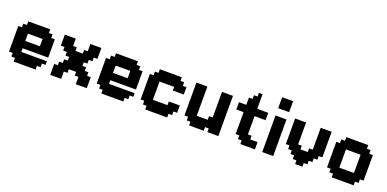

<svg xmlns="http://www.w3.org/2000/svg" viewBox="-10 -1192 3687 1828"><g transform="rotate(20 1833.5 -278.0)"><path d="M74.1 -74.1H37V-333.3H74.1V-370.4H111.1V-407.4H333.3V-370.4H370.4V-333.3H407.4V-148.1H148.1V-111.1H407.4V-74.1H370.4V-37H333.3V0H111.1V-37H74.1ZM148.1 -222.2H296.3V-296.3H148.1Z M481.5 -111.1H518.5V-148.1H555.6V-185.2H592.6V-222.2H555.6V-259.3H518.5V-296.3H481.5V-407.4H592.6V-333.3H629.6V-296.3H703.7V-333.3H740.7V-407.4H851.9V-296.3H814.8V-259.3H777.8V-222.2H740.7V-185.2H777.8V-148.1H814.8V-111.1H851.9V0H740.7V-74.1H703.7V-111.1H629.6V-74.1H592.6V0H481.5Z M963 -74.1H925.9V-333.3H963V-370.4H1000V-407.4H1222.2V-370.4H1259.3V-333.3H1296.3V-148.1H1037V-111.1H1296.3V-74.1H1259.3V-37H1222.2V0H1000V-37H963ZM1037 -222.2H1185.2V-296.3H1037Z M1407.4 -74.1H1370.4V-333.3H1407.4V-370.4H1444.4V-407.4H1666.7V-370.4H1703.7V-333.3H1740.7V-259.3H1629.6V-296.3H1481.5V-111.1H1629.6V-148.1H1740.7V-74.1H1703.7V-37H1666.7V0H1444.4V-37H1407.4Z M1851.9 -74.1H1814.8V-407.4H1925.9V-111.1H2037V-148.1H2074.1V-407.4H2185.2V0H2074.1V-37H2037V0H1888.9V-37H1851.9Z M2370.4 -74.1H2333.3V-296.3H2259.3V-370.4H2333.3V-444.4H2370.4V-481.5H2407.4V-518.5H2444.4V-370.4H2555.6V-296.3H2444.4V-111.1H2481.5V-74.1H2555.6V0H2407.4V-37H2370.4Z M2629.6 -555.6H2740.7V-444.4H2629.6ZM2629.6 -370.4H2740.7V0H2629.6Z M2888.9 -111.1H2851.9V-148.1H2814.8V-407.4H2925.9V-185.2H2963V-148.1H3037V-185.2H3074.1V-407.4H3185.2V-148.1H3148.1V-111.1H3111.1V-74.1H3074.1V-37H3037V0H2963V-37H2925.9V-74.1H2888.9Z M3370.4 -111.1H3518.5V-296.3H3370.4ZM3296.3 -74.1H3259.3V-333.3H3296.3V-370.4H3333.3V-407.4H3555.6V-370.4H3592.6V-333.3H3629.6V-74.1H3592.6V-37H3555.6V0H3333.3V-37H3296.3Z"/></g></svg>

Font: Jersey 15
Style: Regular
Weight: 400
Designer: Sarah Cadigan-Fried
Version: Version 1.001; ttfautohint (v1.8.4.7-5d5b)